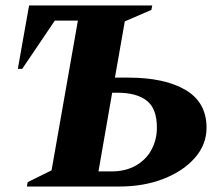

<svg xmlns="http://www.w3.org/2000/svg" viewBox="-20 -680 793 700"><path d="M535 -660 532 -644 435 -602 399 -397H448Q580 -397 656.5 -352Q733 -307 733 -214Q733 -153 690.5 -104.5Q648 -56 576 -28Q504 0 416 0H78L81 -16L168 -59L264 -605H180L61 -429H45L86 -660ZM339 -55H385Q438 -55 475.5 -76.5Q513 -98 532.5 -134.5Q552 -171 552 -215Q552 -284 515 -313Q478 -342 408 -342H389Z"/></svg>

Font: Spectral SC ExtraBold
Style: Italic
Weight: 800
Italic angle: -10°
Designer: Jean-Baptiste Levee
Foundry: Production Type
Version: Version 2.001